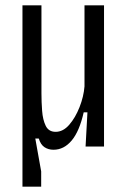

<svg xmlns="http://www.w3.org/2000/svg" viewBox="-20 -548 476 718"><path d="M64 150V-528H135V-199Q135 -167 137.5 -133.5Q140 -100 151 -77.5Q162 -55 188 -55Q216 -55 239 -81.5Q262 -108 277.5 -147.5Q293 -187 296 -225V-528H369V0H300L307 -128H293Q277 -57 248 -22.5Q219 12 180 12Q161 12 146.5 2.5Q132 -7 125 -30H112L134 93V150Z"/></svg>

Font: Bricolage Grotesque 12pt Condensed Light
Style: Regular
Weight: 300
Width: 3
Designer: Mathieu Triay
Foundry: Atelier Triay
Version: Version 1.001; ttfautohint (v1.8.4.7-5d5b);gftools[0.9.33.de